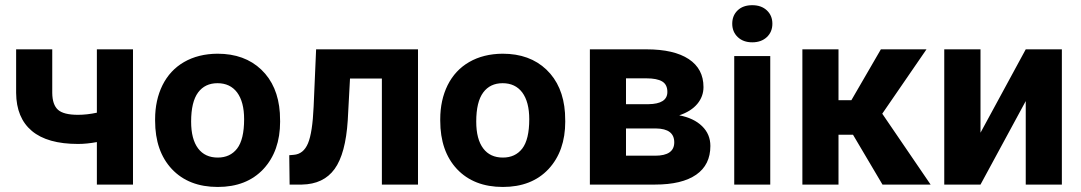

<svg xmlns="http://www.w3.org/2000/svg" viewBox="-20 -721 4222 750"><path d="M499.5 0H358.4V-166Q318.8 -158.7 284.7 -158.7Q165 -158.7 104.5 -209.5Q43.9 -260.3 43 -357.9V-528.3H184.1V-357.9Q184.6 -312 206.5 -292.2Q228.5 -272.5 284.7 -272.5Q319.8 -272.5 358.4 -280.8V-528.3H499.5Z M753.9 -359.9Q726.6 -323.2 726.6 -246.1Q726.6 -177.2 753.9 -141.1Q780.8 -105.5 830.6 -105.5Q878.9 -105.5 906.2 -140.6Q933.6 -176.3 933.6 -255.4Q933.6 -322.8 906.2 -359.9Q878.9 -396 829.6 -396Q780.8 -396 753.9 -359.9ZM585.9 -249.5V-255.4Q585.9 -329.6 614.7 -388.2Q644 -446.8 698.7 -478.5Q754.4 -510.7 829.6 -511.2Q935.5 -511.2 1000.7 -449Q1065.9 -386.7 1073.2 -279.8L1074.2 -246.1Q1074.2 -130.9 1008.8 -60.5Q943.4 9.3 830.6 9.3Q717.3 9.3 651.4 -60.5Q585.9 -130.4 585.9 -249.5Z M1612.8 -528.3V0H1471.7V-414.1H1347.2L1338.4 -251Q1330.1 -120.6 1287.1 -61Q1244.1 -1.5 1159.2 0H1111.3L1109.9 -114.7L1127.4 -116.2Q1165.5 -119.1 1183.1 -161.1Q1200.7 -203.1 1205.1 -304.2L1214.8 -528.3Z M1867.7 -359.9Q1840.3 -323.2 1840.3 -246.1Q1840.3 -177.2 1867.7 -141.1Q1894.5 -105.5 1944.3 -105.5Q1992.7 -105.5 2020 -140.6Q2047.4 -176.3 2047.4 -255.4Q2047.4 -322.8 2020 -359.9Q1992.7 -396 1943.4 -396Q1894.5 -396 1867.7 -359.9ZM1699.7 -249.5V-255.4Q1699.7 -329.6 1728.5 -388.2Q1757.8 -446.8 1812.5 -478.5Q1868.2 -510.7 1943.4 -511.2Q2049.3 -511.2 2114.5 -449Q2179.7 -386.7 2187 -279.8L2188 -246.1Q2188 -130.9 2122.6 -60.5Q2057.1 9.3 1944.3 9.3Q1831.1 9.3 1765.1 -60.5Q1699.7 -130.4 1699.7 -249.5Z M2425.3 -314H2512.7Q2586.9 -314.9 2586.9 -361.8Q2586.9 -390.6 2566.7 -402.8Q2546.4 -415 2504.9 -415H2425.3ZM2425.3 -219.2V-112.8H2539.1Q2613.8 -112.8 2613.8 -165Q2613.8 -218.3 2542.5 -219.2ZM2284.2 0V-528.3H2504.9Q2612.8 -528.3 2670.4 -490.2Q2728 -452.1 2728 -380.9Q2728 -344.2 2703.9 -315.2Q2679.7 -286.1 2633.3 -270.5Q2689.9 -259.8 2722.4 -228.3Q2754.9 -196.8 2754.9 -150.9Q2754.9 -77.1 2699.5 -38.6Q2644 0 2538.6 0Z M2918.5 -700.7Q2954.1 -700.7 2975.6 -680.4Q2997.1 -660.2 2997.1 -628.4Q2997.1 -596.2 2975.3 -575.9Q2953.6 -555.7 2918.5 -555.7Q2883.3 -555.7 2861.8 -576.2Q2840.3 -596.7 2840.3 -628.4Q2840.3 -660.2 2861.3 -680.4Q2882.3 -700.7 2918.5 -700.7ZM2988.8 0H2985.8H2851.1H2848.1V-3.4V-498.5V-502H2851.1H2985.8H2988.8V-498.5V-3.4Z M3312 -194.8H3255.4V0H3114.3V-528.3H3255.4V-329.6H3305.7L3420.9 -528.3H3599.1L3426.3 -276.9L3615.2 0H3427.2Z M3986.8 -528.3H4127.9V0H3986.8V-326.2L3810.1 0H3668.5V-528.3H3810.1V-202.6Z"/></svg>

Font: MAUL Bold
Style: Bold
Weight: 700
Designer: MAUL
Version: Version 1.0; 2020; ttfautohint (v1.8.3)